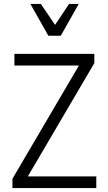

<svg xmlns="http://www.w3.org/2000/svg" viewBox="-20 -953 548 973"><path d="M468 -59V0H43V-47L380 -621H53V-680H458V-633L121 -59ZM379 -933 288 -772H225L134 -933H187L259 -827L330 -933Z"/></svg>

Font: Inria Sans Light
Style: Regular
Weight: 300
Designer: Black Foundry Team
Foundry: Black Foundry
Version: Version 1.2; ttfautohint (v1.8.3)